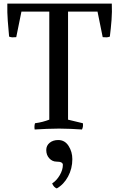

<svg xmlns="http://www.w3.org/2000/svg" viewBox="-20 -720 663 1075"><path d="M256 -655H100L71 -512Q59 -511 50 -511Q41 -511 31 -515Q27 -558 23.5 -603.5Q20 -649 21 -700H606Q608 -654 604.5 -608Q601 -562 595 -515Q585 -511 576 -511Q567 -511 555 -512L526 -655H361V-50L444 -30Q447 -11 439 5Q412 3 375.5 1.5Q339 0 311 0Q283 0 242.5 1.5Q202 3 174 5Q171 -14 176 -30Q199 -33 218 -38Q237 -43 256 -50ZM239 120Q239 95 258 79.5Q277 64 306 64Q343 64 364 97Q385 130 385 171Q385 224 361 268.5Q337 313 298 335Q281 329 272 307Q297 291 314.5 261Q332 231 332 203Q332 185 297 185Q273 185 256 166.5Q239 148 239 120Z"/></svg>

Font: Alike
Style: Regular
Weight: 400
Designer: Sveta Sebyakina
Foundry: Cyreal (www.cyreal.org)
Version: Version 1.301; ttfautohint (v1.8.4.7-5d5b)